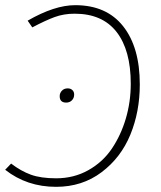

<svg xmlns="http://www.w3.org/2000/svg" viewBox="-25 -713 622 743"><path d="M192 10Q79 10 -5 -56L18 -80Q56 -51 94.5 -37Q133 -23 192 -23Q261 -23 317 -54.5Q373 -86 408 -138Q443 -190 462 -254.5Q481 -319 481 -389Q481 -519 426 -589.5Q371 -660 264 -660Q222 -660 186.5 -647Q151 -634 100 -607L82 -633Q186 -693 266 -693Q387 -693 451.5 -611.5Q516 -530 516 -386Q516 -281 479.5 -192Q443 -103 368 -46.5Q293 10 192 10ZM231 -316Q206 -316 206 -341Q206 -353 214.5 -362Q223 -371 237 -371Q248 -371 255 -364.5Q262 -358 262 -347Q262 -334 253.5 -325Q245 -316 231 -316Z"/></svg>

Font: Fira Sans UltraLight
Style: Italic
Weight: 200
Italic angle: -8°
Designer: Carrois Corporate & Edenspiekermann AG
Foundry: Carrois Corporate GbR & Edenspiekermann AG
Version: Version 4.203;PS 004.203;hotconv 1.0.88;makeotf.lib2.5.64775